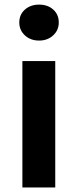

<svg xmlns="http://www.w3.org/2000/svg" viewBox="-20 -830 344 850"><path d="M79.1 0V-559.6H224.6V0ZM153.3 -650.4Q115.2 -650.4 90.3 -673.3Q65.4 -696.3 65.4 -730.5Q65.4 -765.6 90.3 -787.6Q115.2 -809.6 153.3 -809.6Q191.4 -809.6 215.8 -787.6Q240.2 -765.6 240.2 -730.5Q240.2 -696.3 215.3 -673.3Q190.4 -650.4 153.3 -650.4Z"/></svg>

Font: Nasu
Style: Bold
Weight: 700
Designer: Ryoko NISHIZUKA (kana &amp; ideographs); Paul D. Hunt (Latin, Greek &amp; Cyrillic); Wenlong ZHANG (bopomofo); Sandoll C
Version: Version 2014.1215